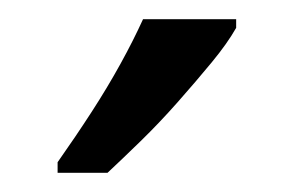

<svg xmlns="http://www.w3.org/2000/svg" viewBox="-20 -786 306 200"><path d="M226 -757Q217 -741 200.5 -721Q184 -701 165 -679.5Q146 -658 126.5 -639Q107 -620 92 -606H40V-617Q59 -644 75.5 -669.5Q92 -695 105.5 -719.5Q119 -744 129 -766H226Z"/></svg>

Font: Noto Sans Thai ExtraCondensed
Style: Regular
Weight: 400
Width: 2
Designer: Monotype Design Team
Foundry: Monotype Imaging Inc.
Version: Version 2.002